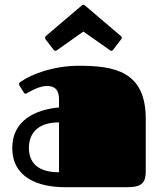

<svg xmlns="http://www.w3.org/2000/svg" viewBox="-20 -777 670 797"><path d="M510 0C572 0 585 -22 585 -66V-284C585 -482 454 -504 307 -504C204 -504 112 -470 68 -439C64 -437 59 -433 59 -428C59 -426 60 -423 62 -420L78 -394C81 -389 83 -388 86 -388C89 -388 93 -390 97 -393C114 -403 147 -420 174 -420C196 -420 225 -415 225 -364V-331C125 -322 31 -276 31 -163C31 -37 143 0 249 0ZM225 -269V-62C131 -62 100 -107 100 -163C100 -218 131 -269 225 -269ZM436 -569C438 -567 440 -566 442 -566C445 -566 447 -567 450 -571L483 -614C485 -616 486 -619 486 -621C486 -623 484 -625 481 -628L333 -754C331 -755 330 -757 326 -757C323 -757 321 -755 319 -754L171 -628C168 -625 167 -623 167 -621C167 -619 168 -616 169 -614L202 -571C205 -567 208 -566 210 -566C212 -566 214 -567 217 -569L326 -646Z"/></svg>

Font: Fascinate
Style: Regular
Weight: 900
Designer: Astigmatic (AOETI)
Foundry: Astigmatic (AOETI)
Version: Version 1.000